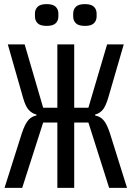

<svg xmlns="http://www.w3.org/2000/svg" viewBox="-20 -914 640 934"><path d="M259 -318H190L88 0H2L86 -265Q94 -289 102 -305Q110 -321 118.5 -330.5Q127 -340 136.5 -345Q146 -350 157 -352V-357Q136 -362 120 -379Q104 -396 92 -439L18 -698H100L190 -390H259V-698H341V-390H410L501 -698H582L507 -440Q494 -396 479 -379Q464 -362 443 -357V-352Q454 -350 464 -345Q474 -340 483 -330Q492 -320 499.5 -304.5Q507 -289 515 -265L598 0H511L410 -318H341V0H259ZM150 -834V-848Q150 -868 163 -881Q176 -894 207 -894Q238 -894 251 -881Q264 -868 264 -848V-834Q264 -814 251 -801Q238 -788 207 -788Q176 -788 163 -801Q150 -814 150 -834ZM336 -834V-848Q336 -868 349 -881Q362 -894 393 -894Q424 -894 437 -881Q450 -868 450 -848V-834Q450 -814 437 -801Q424 -788 393 -788Q362 -788 349 -801Q336 -814 336 -834Z"/></svg>

Font: IBM Plaex Mono
Style: Regular
Weight: 400
Designer: Mike Abbink, Paul van der Laan, Pieter van Rosmalen
Foundry: Bold Monday
Version: Version 2.003